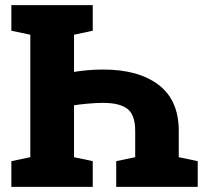

<svg xmlns="http://www.w3.org/2000/svg" viewBox="-20 -731 816 751"><path d="M24.4 0V-100.6L98.6 -116.2V-595.2L24.4 -610.8V-710.9H105H269.5H342.8V-610.8L269.5 -595.2V-449.7Q289.6 -453.1 319.8 -456.1Q350.1 -459 383.3 -459Q522 -459 600.6 -398.9Q679.2 -338.9 679.2 -219.2V-116.2L753.4 -100.6V0H434.6V-100.6L508.8 -116.2V-219.2Q508.8 -281.2 478.8 -304.9Q448.7 -328.6 383.3 -328.6Q355 -328.6 321.5 -325.4Q288.1 -322.3 269.5 -319.3V-116.2L342.8 -100.6V0Z"/></svg>

Font: Roboto Slab LO Black
Style: Regular
Weight: 900
Designer: Google
Version: Version 2.000